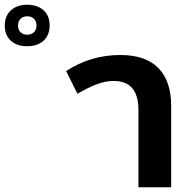

<svg xmlns="http://www.w3.org/2000/svg" viewBox="-280 -793 820 813"><path d="M444.8 0H306.2V-328.1Q306.2 -450.2 201.2 -450.2Q167 -450.2 130.1 -436.3Q93.3 -422.4 47.9 -396L0 -492.2Q104 -560.1 230 -560.1Q336.4 -560.1 390.6 -504.9Q444.8 -449.7 444.8 -344.2ZM-259.8 -685.1Q-259.8 -725.6 -233.6 -749.3Q-207.5 -772.9 -165.5 -772.9Q-121.6 -772.9 -95.7 -749.8Q-69.8 -726.6 -69.8 -685.1Q-69.8 -644 -95.7 -620.6Q-121.6 -597.2 -165.5 -597.2Q-208.5 -597.2 -234.1 -620.6Q-259.8 -644 -259.8 -685.1ZM-203.6 -685.1Q-203.6 -666.5 -192.6 -656.2Q-181.6 -646 -164.6 -646Q-147.9 -646 -136.7 -656.2Q-125.5 -666.5 -125.5 -685.1Q-125.5 -703.6 -136.7 -713.9Q-147.9 -724.1 -164.6 -724.1Q-181.6 -724.1 -192.6 -713.9Q-203.6 -703.6 -203.6 -685.1Z"/></svg>

Font: Droid Sans Thai
Style: Bold
Weight: 700
Designer: Steve Matteson
Foundry: Ascender Corporation
Version: Version 1.00